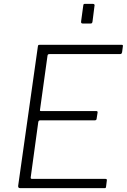

<svg xmlns="http://www.w3.org/2000/svg" viewBox="-20 -974 656 994"><path d="M176 -733Q177 -739 178.5 -740.5Q180 -742 186 -742H611Q618 -742 616 -733L612 -703Q611 -699 609 -696.5Q607 -694 601 -694H237Q232 -694 229.5 -692.5Q227 -691 226 -686L187 -405Q186 -402 187.5 -400.5Q189 -399 193 -399H479Q483 -399 484.5 -396.5Q486 -394 485 -390L480 -358Q479 -351 470 -351H188Q179 -351 178 -341L139 -56Q138 -48 145 -48H524Q530 -48 532 -46Q534 -44 533 -39L529 -7Q528 -2 527 -1Q526 0 521 0H84Q73 0 74 -12L176 -733ZM469 -942 459 -863Q458 -856 455.5 -854Q453 -852 445 -852H411Q403 -852 401 -855Q399 -858 400 -864L411 -945Q412 -951 413.5 -952.5Q415 -954 420 -954H461Q466 -954 468.5 -951Q471 -948 469 -942Z"/></svg>

Font: Libre Franklin Thin ExtraLight
Style: Italic
Weight: 250
Italic angle: -8°
Version: Version 3.000